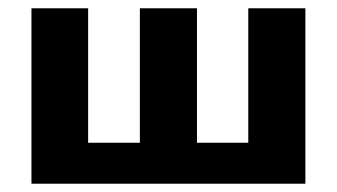

<svg xmlns="http://www.w3.org/2000/svg" viewBox="-20 -444 814 464"><path d="M128 0V-99H390V0ZM56 0V-424H193V0ZM580 0V-424H718V0ZM389 0V-99H651V0ZM318 0V-424H456V0Z"/></svg>

Font: Ysabeau Office ExtraBold
Style: Regular
Weight: 800
Designer: Christian Thalmann (Catharsis Fonts)
Version: Version 2.001;gftools[0.9.30]; featfreeze: tnum,lnum,ss02